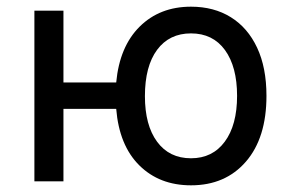

<svg xmlns="http://www.w3.org/2000/svg" viewBox="-20 -543 871 575"><path d="M552 12Q457.5 12 397.2 -47.8Q337 -107.5 328 -217H170V0H83V-511H170V-296H328Q338 -403.5 398.2 -463.2Q458.5 -523 552 -523Q620.5 -523 671.2 -491.5Q722 -460 750 -400.2Q778 -340.5 778 -256Q778 -130 716.5 -59Q655 12 552 12ZM552 -69Q616.5 -69 653.2 -118.8Q690 -168.5 690 -256Q690 -343 653.8 -393Q617.5 -443 552 -443Q487 -443 450.5 -393.8Q414 -344.5 414 -255Q414 -168 450.5 -118.5Q487 -69 552 -69Z"/></svg>

Font: Undotted
Style: Regular
Weight: 400
Designer: Delve Withrington, Dave Bailey, Thomas Jockin
Foundry: Delve Fonts LLC
Version: Version 4.000